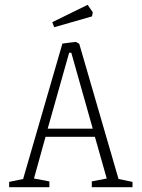

<svg xmlns="http://www.w3.org/2000/svg" viewBox="-20 -777 588 797"><path d="M18 -22 76 -34 239 -596Q251 -598 268 -600Q285 -602 294 -603Q297 -603 309 -595L472 -34L530 -22V0H361V-24L423 -36L374 -209H169L121 -36L185 -24V0H18ZM365 -243 276 -558H267L178 -243ZM197 -685 344 -757 365 -726 362 -709 205 -664Z"/></svg>

Font: Grenze ExtraLight
Style: Regular
Weight: 275
Designer: Renata Polastri
Foundry: Omnibus-Type
Version: Version 1.002; ttfautohint (v1.8)